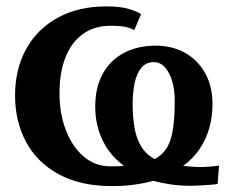

<svg xmlns="http://www.w3.org/2000/svg" viewBox="-20 -588 733 618"><path d="M341 11Q239 11 169.2 -27Q99.5 -65 64 -131Q28.5 -197 28.5 -280.5Q28.5 -365.5 64.2 -430.2Q100 -495 166.2 -531.2Q232.5 -567.5 323 -567.5Q368 -567.5 396 -558.8Q424 -550 434 -542.5L412 -491Q401 -497.5 385.2 -501.2Q369.5 -505 335 -505Q283.5 -505 246.8 -478.5Q210 -452 190.8 -403.5Q171.5 -355 171.5 -288Q171.5 -222.5 192 -169Q212.5 -115.5 249.5 -84Q286.5 -52.5 336.5 -52.5Q346.5 -52.5 353.5 -52.8Q360.5 -53 366.8 -53.2Q373 -53.5 379 -54.5Q349.5 -75.5 329 -104.5Q308.5 -133.5 297.5 -168.8Q286.5 -204 286.5 -244Q286.5 -307 311 -351Q335.5 -395 379.5 -418Q423.5 -441 481.5 -441Q534.5 -441 575.8 -417.8Q617 -394.5 640.5 -352.2Q664 -310 664 -252.5Q664 -211 653.2 -174.2Q642.5 -137.5 621.5 -107Q600.5 -76.5 569.5 -54Q582.5 -53 599.2 -51.5Q616 -50 633 -50.5Q650.5 -51 664.5 -52.5Q678.5 -54 685 -55L680.5 4Q674 5.5 657.8 6.8Q641.5 8 623.8 9Q606 10 594 10Q561 10 530.8 5.8Q500.5 1.5 473 -6Q445 2 411.5 6.5Q378 11 341 11ZM477.5 -76Q514 -94.5 528.2 -136.8Q542.5 -179 542.5 -264Q542.5 -298.5 534.2 -326.5Q526 -354.5 511 -371.2Q496 -388 475 -388Q449.5 -388 434.5 -369.2Q419.5 -350.5 413.2 -320Q407 -289.5 407 -252.5Q407 -213 412.5 -179.2Q418 -145.5 433 -119Q448 -92.5 477.5 -76Z"/></svg>

Font: Merriweather 24pt
Style: Bold
Weight: 700
Designer: Eben Sorkin
Foundry: Eben Sorkin
Version: Version 2.100